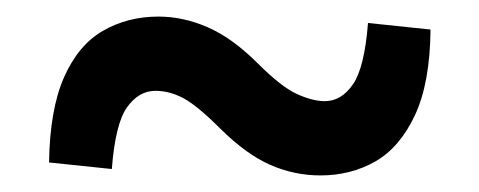

<svg xmlns="http://www.w3.org/2000/svg" viewBox="-20 -462 584 234"><path d="M294.2 -384.7Q322.9 -356 342 -347.4Q361 -338.7 375.8 -338.7Q396.1 -338.7 410.2 -359.3Q424.3 -379.9 428.5 -434L504.7 -426Q504.1 -360.9 485.7 -321.6Q467.3 -282.3 437.4 -265.2Q407.5 -248.2 370.5 -248.2Q338.8 -248.2 309.5 -261Q280.2 -273.8 248.4 -305.3Q220.2 -333.5 203.4 -342.4Q186.5 -351.3 169.4 -351.3Q149.1 -351.3 134.8 -331.2Q120.5 -311.1 116.3 -256L39.8 -264Q40.7 -328.4 58 -367.7Q75.3 -407 105.4 -424.4Q135.5 -441.8 173.2 -441.8Q203.1 -441.8 233.1 -428.8Q263.1 -415.8 294.2 -384.7Z"/></svg>

Font: Source Serif 4 Variable
Style: Regular
Weight: 400
Designer: Frank Grießhammer
Foundry: Adobe
Version: Version 4.005;hotconv 1.1.0;makeotfexe 2.6.0